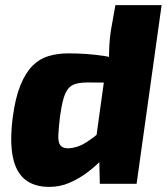

<svg xmlns="http://www.w3.org/2000/svg" viewBox="-20 -720 653 752"><path d="M247 -511Q323 -511 390 -500.5Q457 -490 496 -467L476 -396Q436 -396 402.5 -396.5Q369 -397 325 -397Q297 -397 278 -392Q259 -387 247.5 -373Q236 -359 228.5 -333Q221 -307 215 -264Q210 -220 208.5 -192Q207 -164 216 -151.5Q225 -139 248 -139Q284 -141 315.5 -161Q347 -181 379 -209L413 -133Q399 -116 375.5 -91.5Q352 -67 320.5 -43.5Q289 -20 252 -4Q215 12 173 12Q114 12 78 -17Q42 -46 30 -106.5Q18 -167 30 -261Q40 -337 60 -386Q80 -435 107.5 -462.5Q135 -490 170.5 -500.5Q206 -511 247 -511ZM613 -700 515 0H371L368 -129L351 -139L398 -479L407 -495Q407 -520 408.5 -545.5Q410 -571 414 -599L432 -700Z"/></svg>

Font: Exo 2 ExtraBold
Style: Italic
Weight: 800
Italic angle: -8°
Designer: Natanael Gama
Foundry: Natanael Gama
Version: Version 2.010